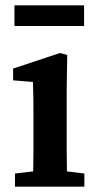

<svg xmlns="http://www.w3.org/2000/svg" viewBox="-20 -697 366 717"><path d="M36 0V-49L104 -57Q105 -95 105 -137Q105 -179 105 -213V-264Q105 -302 104.5 -331Q104 -360 103 -391L29 -397V-441L204 -499L231 -492L229 -358V-213Q229 -179 229 -137Q229 -95 230 -57L295 -49V0ZM34 -600V-677H294V-600Z"/></svg>

Font: Source Serif 4 SmText Semibold
Style: Regular
Weight: 600
Designer: Frank Grießhammer
Foundry: Adobe
Version: Version 4.005;hotconv 1.1.0;makeotfexe 2.6.0